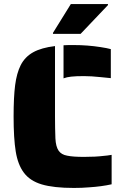

<svg xmlns="http://www.w3.org/2000/svg" viewBox="-20 -918 608 946"><path d="M293 -695Q301 -696 318 -696H344Q411 -696 475 -686Q508 -681 526 -676V-533Q511 -534 476 -538Q429 -543 394 -543Q355 -543 331.5 -540.5Q308 -538 293 -532ZM97 -68Q68 -107 57.5 -171.5Q47 -236 47 -344Q47 -439 54.5 -498Q62 -557 82 -597Q103 -638 143.5 -660.5Q184 -683 251 -691V-344Q251 -288 253 -236Q255 -196 268.5 -176Q282 -156 311 -151Q339 -145 394 -145Q451 -145 491 -150Q507 -151 530 -155V-10Q481 1 419 5Q385 8 344 8Q244 8 185.5 -9.5Q127 -27 97 -68ZM241 -756 329 -898H512V-893L377 -751H241Z"/></svg>

Font: Saira Stencil
Style: Regular
Weight: 400
Designer: Hector Gatti with collaboration of the Omnibus-Type team
Foundry: Omnibus-Type
Version: Version 1.003